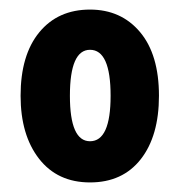

<svg xmlns="http://www.w3.org/2000/svg" viewBox="-20 -742 376 401"><path d="M312 -542Q312 -458 274 -409.5Q236 -361 168 -361Q100 -361 61.5 -410.5Q23 -460 23 -542Q23 -627 62 -674.5Q101 -722 168 -722Q233 -722 272.5 -675Q312 -628 312 -542ZM126 -542Q126 -447 168 -447Q211 -447 211 -542Q211 -638 168 -638Q126 -638 126 -542Z"/></svg>

Font: Noto Sans ExtraCondensed ExtraBold
Style: Regular
Weight: 800
Width: 2
Designer: Monotype Design Team
Foundry: Monotype Imaging Inc.
Version: Version 2.013; ttfautohint (v1.8.4.7-5d5b)